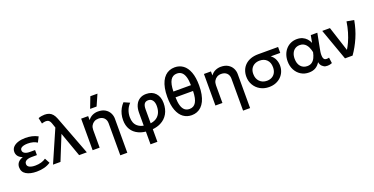

<svg xmlns="http://www.w3.org/2000/svg" viewBox="-27 -1690 5514 2830"><g transform="rotate(-20 2730.0 -275.0)"><path d="M269 15Q167 15 105.5 -22Q44 -59 44 -134.5Q44 -174.5 67.5 -205.8Q91 -237 146.5 -256Q96 -276.5 75.5 -306Q55 -335.5 55 -370.5Q55 -416 84.2 -446.8Q113.5 -477.5 163.5 -493.5Q213.5 -509.5 275.5 -509.5Q331.5 -509.5 378.5 -499Q425.5 -488.5 471.5 -464L429 -381Q400.5 -400.5 363.5 -410.2Q326.5 -420 283 -420Q249.5 -420 222 -413.8Q194.5 -407.5 178 -394Q161.5 -380.5 161.5 -357.5Q161.5 -327 190.8 -309.8Q220 -292.5 267.5 -292.5H352.5V-213.5H270.5Q235.5 -213.5 209.8 -206Q184 -198.5 169.8 -183.5Q155.5 -168.5 155.5 -145Q155.5 -110 188.5 -93Q221.5 -76 280 -76Q329 -76 371.8 -88Q414.5 -100 446 -123L488.5 -44Q443.5 -14 388.8 0.5Q334 15 269 15Z M527.5 0 747 -502.5 721.5 -577.5Q712.5 -606 694.2 -622Q676 -638 647.5 -638Q635 -638 618.2 -635Q601.5 -632 582 -625.5L562.5 -717Q588.5 -727 614.8 -731Q641 -735 662.5 -735Q701.5 -735 731.8 -723Q762 -711 785 -684.2Q808 -657.5 825 -613.5L1058 0H937L800 -384L644.5 0Z M1506.5 210V-292Q1506.5 -345 1474.8 -377Q1443 -409 1386.5 -409Q1349.5 -409 1320.8 -392.5Q1292 -376 1275.5 -346.8Q1259 -317.5 1259 -278.5V0H1149V-495H1259V-432Q1290 -473.5 1331 -491.8Q1372 -510 1416 -510Q1484 -510 1528.5 -483Q1573 -456 1594.8 -413.5Q1616.5 -371 1616.5 -326V210ZM1322.5 -585 1389.5 -759.5H1501L1424 -585Z M1980.5 210V10.5Q1917 3.5 1868.5 -19.5Q1797 -52.5 1759.5 -114.5Q1722 -176.5 1722 -262.5Q1722 -310.5 1733 -354.8Q1744 -399 1765.5 -438Q1787 -477 1817.5 -509L1908.5 -469Q1869.5 -428.5 1849.8 -377.8Q1830 -327 1830 -270Q1830 -174 1886 -125.5Q1922.5 -93.5 1980.5 -82.5V-286Q1980.5 -354.5 2003.2 -404.8Q2026 -455 2068.8 -482.5Q2111.5 -510 2171.5 -510Q2264.5 -510 2317.2 -452Q2370 -394 2370 -296Q2370 -200 2330 -130.2Q2290 -60.5 2216.5 -23.5Q2160.5 5 2088.5 12V210ZM2088.5 -80Q2129.5 -85 2162 -101.5Q2210 -126 2235.5 -173.5Q2261 -221 2261 -290Q2261 -347 2236.5 -379.8Q2212 -412.5 2169 -412.5Q2128 -412.5 2108.2 -385Q2088.5 -357.5 2088.5 -300Z M2701 15Q2626.5 15 2570.2 -26.2Q2514 -67.5 2482.5 -150.8Q2451 -234 2451 -360Q2451 -436 2462.8 -496.2Q2474.5 -556.5 2496.2 -601.2Q2518 -646 2548.8 -675.8Q2579.5 -705.5 2618 -720.2Q2656.5 -735 2701 -735Q2775.5 -735 2831.8 -694Q2888 -653 2919.5 -569.8Q2951 -486.5 2951 -360Q2951 -284.5 2939.2 -224.2Q2927.5 -164 2905.8 -119Q2884 -74 2853 -44.2Q2822 -14.5 2783.8 0.2Q2745.5 15 2701 15ZM2563.5 -405.5H2838.5Q2837 -485 2821.2 -536.2Q2805.5 -587.5 2775.5 -612.5Q2745.5 -637.5 2701 -637.5Q2634 -637.5 2600 -581Q2566 -524.5 2563.5 -405.5ZM2701 -82.5Q2768.5 -82.5 2802.2 -139Q2836 -195.5 2838.5 -314.5H2563.5Q2565 -235 2580.5 -183.8Q2596 -132.5 2626 -107.5Q2656 -82.5 2701 -82.5Z M3432.5 210V-292Q3432.5 -345 3400.8 -377Q3369 -409 3312.5 -409Q3275.5 -409 3246.8 -392.5Q3218 -376 3201.5 -346.8Q3185 -317.5 3185 -278.5V0H3075V-495H3185V-432Q3216 -473.5 3257 -491.8Q3298 -510 3342 -510Q3410 -510 3454.5 -483Q3499 -456 3520.8 -413.5Q3542.5 -371 3542.5 -326V210Z M3914.5 15Q3837.5 15 3777.2 -19Q3717 -53 3682.5 -111.8Q3648 -170.5 3648 -244Q3648 -298.5 3666.5 -344.5Q3685 -390.5 3720.8 -424.2Q3756.5 -458 3808.2 -476.5Q3860 -495 3926 -495H4238V-402H4089Q4132.5 -370.5 4152.2 -324Q4172 -277.5 4172 -227.5Q4172 -176 4153.5 -132Q4135 -88 4101 -55Q4067 -22 4019.8 -3.5Q3972.5 15 3914.5 15ZM3915.5 -82.5Q3960.5 -82.5 3994.5 -101.5Q4028.5 -120.5 4047.2 -155.8Q4066 -191 4066 -240.5Q4066 -315.5 4023.8 -357.5Q3981.5 -399.5 3912.5 -399.5Q3868.5 -399.5 3833.8 -381.8Q3799 -364 3778.5 -329.8Q3758 -295.5 3758 -245.5Q3758 -171.5 3802 -127Q3846 -82.5 3915.5 -82.5Z M4539 15Q4469 15 4414.5 -19Q4360 -53 4328.8 -112.2Q4297.5 -171.5 4297.5 -247.5Q4297.5 -304.5 4315.2 -352.8Q4333 -401 4365 -436.2Q4397 -471.5 4440.8 -490.8Q4484.5 -510 4536 -510Q4585 -510 4622.8 -493.2Q4660.5 -476.5 4687 -447.5Q4713.5 -418.5 4729.5 -380.5L4751 -495H4853.5L4808 -260Q4797 -203 4796.8 -183.8Q4796.5 -164.5 4796.5 -162.5Q4796.5 -128 4806.5 -109.5Q4816.5 -91 4830.8 -88Q4845 -85 4853.5 -85Q4869.5 -85 4890 -90.5L4902 -0.5Q4865.5 14.5 4832.5 14.5Q4824.5 14.5 4800.5 11.8Q4776.5 9 4749.2 -16Q4722 -41 4715.5 -83Q4687 -35.5 4644.2 -10.2Q4601.5 15 4539 15ZM4548.5 -82.5Q4592.5 -82.5 4621.8 -103.8Q4651 -125 4669 -162.2Q4687 -199.5 4696.5 -247Q4693 -263.5 4687 -285Q4681 -306.5 4670.2 -328.8Q4659.5 -351 4643 -370Q4626.5 -389 4602.8 -400.8Q4579 -412.5 4546.5 -412.5Q4504.5 -412.5 4473.2 -392.5Q4442 -372.5 4424.8 -335.5Q4407.5 -298.5 4407.5 -248Q4407.5 -170.5 4446.5 -126.5Q4485.5 -82.5 4548.5 -82.5Z M5107.5 0 4930.5 -495H5051.5L5177 -107.5Q5203.5 -150.5 5227.5 -202.5Q5257 -267.5 5279.8 -344.2Q5302.5 -421 5315 -505L5428.5 -485Q5404 -345.5 5351 -223.2Q5298 -101 5226.5 0Z"/></g></svg>

Font: Geologica EX
Style: Regular
Weight: 400
Designer: Sindre Bremnes, Frode Helland
Foundry: Monokrom Skriftforlag AS
Version: Version 1.010;gftools[0.9.28]